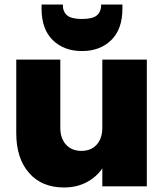

<svg xmlns="http://www.w3.org/2000/svg" viewBox="-20 -825 726 850"><path d="M630 -561V0H433V-80Q408 -42 364 -18.5Q320 5 263 5Q165 5 108.5 -59.5Q52 -124 52 -235V-561H247V-260Q247 -212 272.5 -184.5Q298 -157 340 -157Q383 -157 408 -184.5Q433 -212 433 -260V-561ZM522 -787Q522 -696 472.5 -647.5Q423 -599 343 -599Q263 -599 213.5 -647.5Q164 -696 164 -787V-805H258Q258 -773 277 -757Q296 -741 343 -741Q390 -741 409 -757Q428 -773 428 -805H522Z"/></svg>

Font: DVN-Poppins ExtBd
Style: Regular
Weight: 800
Designer: Ninad Kale (Devanagari), Jonny Pinhorn (Latin)
Foundry: Indian Type Foundry
Version: 4.004